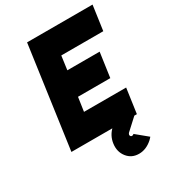

<svg xmlns="http://www.w3.org/2000/svg" viewBox="-215 -818 1036 1148"><g transform="rotate(-30 303.5 -244.0)"><path d="M511 157 432 92Q431 93 431 93Q431 93 430 94Q426 98 419 98Q413 98 410 94Q406 88 407 83Q409 76 413 72L511 -18H366Q355 -15 348 -8Q306 29 299 83Q292 136 322 174Q352 212 403 212Q452 212 495 174Q500 170 503.5 165.5Q507 161 511 157ZM57 0H509L533 -170H242L256 -266H479L503 -435H280L293 -530H583L607 -700H155Z"/></g></svg>

Font: Unageo
Style: Black-Italic
Weight: 900
Designer: Richard Sepsi
Foundry: Richard Sepsi
Version: Version 2.000